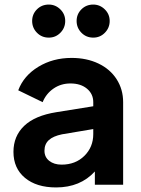

<svg xmlns="http://www.w3.org/2000/svg" viewBox="-20 -810 620 842"><path d="M39 -144Q39 -213 86 -258Q133 -303 227 -318L389 -344V-362Q389 -398 361.5 -421Q334 -444 289 -444Q247 -444 214.5 -421.5Q182 -399 167 -362L60 -414Q84 -478 148 -517Q212 -556 294 -556Q360 -556 411.5 -531.5Q463 -507 491.5 -462.5Q520 -418 520 -362V0H396V-58Q332 12 226 12Q140 12 89.5 -30Q39 -72 39 -144ZM250 -88Q311 -88 350 -126.5Q389 -165 389 -222V-244L252 -221Q213 -213 194 -195.5Q175 -178 175 -149Q175 -121 196 -104.5Q217 -88 250 -88ZM121 -718Q121 -748 142 -769Q163 -790 194 -790Q223 -790 244.5 -769Q266 -748 266 -718Q266 -688 245 -666.5Q224 -645 194 -645Q163 -645 142 -666.5Q121 -688 121 -718ZM389 -790Q418 -790 439.5 -769Q461 -748 461 -718Q461 -688 440 -666.5Q419 -645 389 -645Q358 -645 337 -666.5Q316 -688 316 -718Q316 -748 337 -769Q358 -790 389 -790Z"/></svg>

Font: Evergrow Sans
Style: Bold
Weight: 700
Foundry: 10Web
Version: Version 1.000